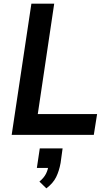

<svg xmlns="http://www.w3.org/2000/svg" viewBox="-20 -739 597 1052"><path d="M44 0 152 -719H277L187 -114H512L494 0ZM234 293 196 256Q221 235 232 213Q243 191 246 165L268 181H182L198 74H323L312 154Q304 198 287.5 231.5Q271 265 234 293Z"/></svg>

Font: Nunitoga
Style: Bold Italic
Weight: 700
Italic angle: -9°
Designer: Vernon Adams
Foundry: Vernon Adams
Version: Version 1.0